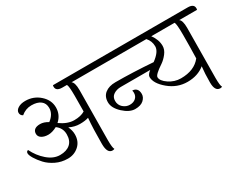

<svg xmlns="http://www.w3.org/2000/svg" viewBox="-80 -1045 1814 1447"><g transform="rotate(-30 827.0 -321.5)"><path d="M583 -515 579 -80Q579 -14 589 1Q581 5 572 5Q526 5 526 -78Q526 -212 534 -301Q504 -291 458.5 -291Q413 -291 369 -313Q386 -277 386 -243Q386 -182 346 -146Q306 -110 250 -110Q194 -110 147 -133Q100 -156 70.5 -188Q41 -220 23 -250Q5 -280 5 -296.5Q5 -313 21 -317Q52 -253 104 -208Q156 -163 212.5 -163Q269 -163 301 -191Q333 -219 333 -274Q333 -329 288 -362Q247 -340 212.5 -340Q178 -340 155.5 -354Q133 -368 133 -392Q133 -416 149 -428.5Q165 -441 197 -441Q229 -441 265 -419Q318 -459 318 -512Q318 -553 289.5 -574.5Q261 -596 210.5 -596Q160 -596 120 -562Q99 -573 99 -595Q99 -617 123.5 -632.5Q148 -648 187 -648Q259 -648 311.5 -601Q364 -554 364 -490Q364 -426 315 -382Q378 -337 436 -337Q494 -337 529 -359Q530 -409 530 -494.5Q530 -580 520 -595H480Q426 -595 426 -633Q426 -642 428 -646H663Q717 -646 717 -608Q717 -599 715 -595H560Q583 -580 583 -515Z M1292 -490Q1292 -457 1268 -426Q1244 -395 1216 -376Q1140 -326 1140 -304Q1140 -272 1187.5 -240Q1235 -208 1290 -208Q1407 -208 1464 -281Q1467 -390 1467 -485Q1467 -580 1457 -595H1254Q1292 -544 1292 -490ZM1520 -515 1516 -80Q1516 -14 1526 1Q1518 5 1509 5Q1463 5 1463 -72Q1463 -149 1470 -209Q1410 -160 1320.5 -160Q1231 -160 1160 -219.5Q1089 -279 1089 -335Q1089 -355 1120 -379H864Q828 -379 801 -361.5Q774 -344 774 -308.5Q774 -273 799.5 -250.5Q825 -228 857 -228Q889 -228 908.5 -245.5Q928 -263 928 -291Q928 -302 925 -312Q948 -312 961.5 -297.5Q975 -283 975 -254.5Q975 -226 950 -203Q925 -180 876 -180Q827 -180 774.5 -228.5Q722 -277 722 -327Q722 -377 756 -403.5Q790 -430 846 -430Q996 -430 1172 -417Q1242 -468 1242 -514.5Q1242 -561 1211 -595H705Q651 -595 651 -633Q651 -642 653 -646H1600Q1654 -646 1654 -608Q1654 -599 1652 -595H1497Q1520 -580 1520 -515Z"/></g></svg>

Font: Laila Light
Style: Regular
Weight: 300
Designer: Hitesh Malaviya
Foundry: Indian Type Foundry
Version: Version 1.302;PS 1.0;hotconv 1.0.78;makeotf.lib2.5.61930; tt